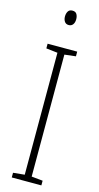

<svg xmlns="http://www.w3.org/2000/svg" viewBox="-139 -951 509 990"><g transform="rotate(15 116.0 -456.0)"><path d="M195 0H37V-25L98 -31V-682L37 -689V-714H195V-689L135 -682V-31L195 -25ZM117 -912Q134 -912 140.5 -900.5Q147 -889 147 -874Q147 -856 139 -845.5Q131 -835 117 -835Q102 -835 94.5 -846Q87 -857 87 -873Q87 -889 94 -900.5Q101 -912 117 -912Z"/></g></svg>

Font: Noto Sans Devanagari ExtraCondensed ExtraLight
Style: Regular
Weight: 200
Width: 2
Designer: Jelle Bosma - Monotype Design Team
Foundry: Monotype Imaging Inc.
Version: Version 2.004; ttfautohint (v1.8.4.7-5d5b)